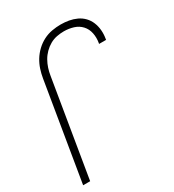

<svg xmlns="http://www.w3.org/2000/svg" viewBox="-180 -846 859 948"><g transform="rotate(-30 250.0 -371.5)"><path d="M53 0H13L105 -555Q109 -580 117 -604.5Q125 -629 138.5 -651Q152 -673 171.5 -691.5Q191 -710 214.5 -722Q238 -734 263.5 -738.5Q289 -743 313 -743Q337 -743 359.5 -739Q382 -735 402.5 -725.5Q423 -716 438.5 -700Q454 -684 462.5 -663Q471 -642 473 -618.5Q475 -595 471 -572L470 -565H430L431 -570Q436 -598 430.5 -625Q425 -652 407.5 -671Q390 -690 364 -698Q338 -706 310 -706Q290 -706 269.5 -702Q249 -698 230.5 -687.5Q212 -677 196.5 -661.5Q181 -646 170.5 -627.5Q160 -609 153.5 -589Q147 -569 144 -549Z"/></g></svg>

Font: Iosevka Extralight
Style: Italic
Weight: 200
Italic angle: -9°
Monospace: yes
Designer: Belleve Invis
Foundry: Belleve Invis
Version: Version 32.5.0; ttfautohint (v1.8.4)